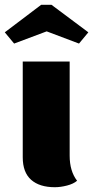

<svg xmlns="http://www.w3.org/2000/svg" viewBox="-48 -767 389 802"><path d="M274 -12Q259 1 232 8Q205 15 181 15Q117 15 82 -16Q47 -47 47 -110V-510H243V-117Q243 -52 274 -12ZM167 -747 321 -632 282 -585 147 -636 11 -585 -28 -632 124 -747Z"/></svg>

Font: Sansita ExtraBold
Style: Regular
Weight: 800
Designer: Pablo Cosgaya
Foundry: Omnibus-Type
Version: Version 1.006